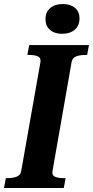

<svg xmlns="http://www.w3.org/2000/svg" viewBox="-42 -934 462 954"><path d="M63 -82 159 -626Q162 -647 146 -654Q130 -661 103 -661H94L103 -710H400L391 -661H382Q356 -661 337 -654Q318 -647 314 -627L219 -85Q215 -63 231 -56Q247 -49 274 -49H284L275 0H-22L-13 -49H-4Q22 -49 40.5 -56Q59 -63 63 -82ZM267 -766Q306 -766 329.5 -786.5Q353 -807 353 -842Q353 -876 330.5 -895Q308 -914 270 -914Q231 -914 207.5 -894Q184 -874 184 -839Q184 -805 206.5 -785.5Q229 -766 267 -766Z"/></svg>

Font: Roboto Serif 72pt SemiCondensed SemiBold
Style: Italic
Weight: 600
Width: 4
Italic angle: -10°
Designer: Greg Gazdowicz
Foundry: Commercial Type
Version: Version 1.008